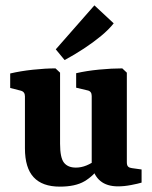

<svg xmlns="http://www.w3.org/2000/svg" viewBox="-20 -688 566 716"><path d="M355 -69Q329 -32 295 -12Q261 8 203 8Q138 8 105.5 -27Q73 -62 73 -135V-329Q73 -346 57 -350L18 -360V-414Q56 -423 102.5 -428Q149 -433 187 -433L204 -417V-152Q204 -100 218.5 -81.5Q233 -63 263 -63Q283 -63 302.5 -71Q322 -79 340 -93ZM508 -7Q495 -3 469 2Q443 7 420 7Q379 7 354.5 -13Q330 -33 322 -73V-330Q322 -348 306 -351L264 -361V-415Q303 -424 350 -428.5Q397 -433 436 -433L453 -417V-83Q453 -71 458 -66.5Q463 -62 472 -61L508 -56ZM188 -504 332 -668 404 -601Q386 -578 357 -554Q328 -530 293 -507Q258 -484 221 -464Z"/></svg>

Font: Rasa
Style: Bold
Weight: 700
Designer: Anna Giedrys (Yrsa+Rasa design), David Brezina (Yrsa art-direction, Rasa art-direction, design)
Foundry: Rosetta Type Foundry
Version: Version 2.004